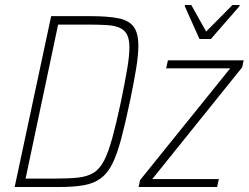

<svg xmlns="http://www.w3.org/2000/svg" viewBox="-20 -753 1001 773"><path d="M39 0 186 -688H343Q414 -688 456.5 -679.5Q499 -671 518 -645.5Q537 -620 537 -569Q537 -531 528 -476Q519 -421 503 -344Q484 -254 467.5 -192.5Q451 -131 432 -93Q413 -55 385 -34.5Q357 -14 316 -7Q275 0 215 0ZM83 -34H203Q258 -34 294.5 -38Q331 -42 356 -57Q381 -72 398.5 -105.5Q416 -139 432 -197Q448 -255 467 -344Q483 -422 492 -475Q501 -528 501 -562Q501 -595 491.5 -613.5Q482 -632 462 -641Q442 -650 410.5 -652Q379 -654 334 -654H214ZM538 0 544 -28 907 -478H649L656 -510H961L955 -482L593 -32H861L854 0ZM783 -596 724 -728 725 -733H750L810 -626L916 -733H945L944 -728L829 -596Z"/></svg>

Font: Saira SemiCondensed Thin
Style: Italic
Weight: 250
Width: 4
Italic angle: -12°
Designer: Hector Gatti with collaboration of the Omnibus-Type team
Foundry: Omnibus-Type
Version: Version 1.101